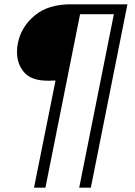

<svg xmlns="http://www.w3.org/2000/svg" viewBox="-20 -762 626 892"><path d="M402 110H348L509 -696H352L191 110H138L238 -388Q225 -387 203 -387Q126 -387 92.5 -425.5Q59 -464 59 -520Q59 -544 63 -561Q78 -637 140.5 -689.5Q203 -742 309 -742H572Z"/></svg>

Font: TypoPRO Montserrat Alternates
Style: Italic
Weight: 300
Italic angle: -11.3°
Designer: Julieta Ulanovsky
Foundry: Julieta Ulanovsky
Version: Version 6.001